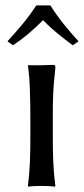

<svg xmlns="http://www.w3.org/2000/svg" viewBox="-20 -705 318 728"><path d="M95.2 -249Q95.2 -308.6 93.3 -364.7Q91.3 -420.9 85.9 -455.1L87.9 -458Q105 -457 133.5 -457.5Q162.1 -458 180.2 -459Q186.5 -459 188.2 -457.5Q189.9 -456.1 189.9 -448.2Q186.5 -416.5 184.3 -389.9Q182.1 -363.3 181.2 -335Q180.2 -306.6 180.2 -266.1V-190.9Q180.2 -130.4 182.1 -87.9Q184.1 -45.4 189.9 0L187.5 2.9Q178.2 1 162.8 0.5Q147.5 0 137.7 0Q128.4 0 112.8 0.5Q97.2 1 87.9 2.9L85.9 0Q91.3 -43.5 93.3 -87.4Q95.2 -131.3 95.2 -190.9ZM170.9 -684.6Q194.3 -647.5 221.7 -613.5Q249 -579.6 277.8 -548.3L255.9 -533.2Q224.6 -556.6 197.8 -578.4Q170.9 -600.1 143.1 -628.4Q113.3 -598.6 86.9 -576.4Q60.5 -554.2 29.3 -533.2L8.3 -548.3Q37.1 -579.6 65.7 -614Q94.2 -648.4 117.7 -684.6Z"/></svg>

Font: Kurinto Seri
Style: Regular
Weight: 400
Designer: Kurinto was developed by Clint Goss from a range of fonts that are compatible with the SIL Open Font License Version 1.1
Foundry: Clinton F. Goss
Version: Version 2.196; July 25, 2020